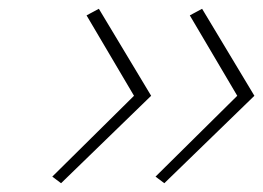

<svg xmlns="http://www.w3.org/2000/svg" viewBox="-20 -554 599 437"><path d="M205 -534 177 -519 285 -336 99 -152 119 -137 324 -336ZM334 -152 354 -137 559 -336 440 -534 412 -519 520 -336Z"/></svg>

Font: LT Wave Text Thin Italic
Style: Regular
Weight: 100
Designer: Daniel Lyons
Version: Version 2.5 (Glyphs App)